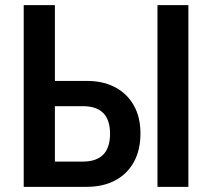

<svg xmlns="http://www.w3.org/2000/svg" viewBox="-20 -725 824 745"><path d="M72 0V-705H193V-411H317Q381 -411 427.5 -386Q474 -361 499.5 -315.5Q525 -270 525 -207Q525 -143 499.5 -96.5Q474 -50 427 -25Q380 0 316 0ZM193 -98H301Q354 -98 380.5 -125Q407 -152 407 -206Q407 -260 380.5 -286.5Q354 -313 302 -313H193ZM591 0V-705H711V0Z"/></svg>

Font: Nunito Sans 10pt Condensed
Style: Bold
Weight: 700
Width: 3
Designer: Vernon Adams
Foundry: Vernon Adams
Version: Version 3.101;gftools[0.9.27]